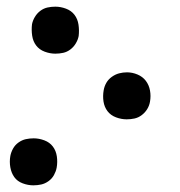

<svg xmlns="http://www.w3.org/2000/svg" viewBox="-20 -548 540 576"><path d="M146 -387Q130 -387 114 -393Q98 -399 88.5 -411.5Q79 -424 76.5 -441Q74 -458 76 -475Q78 -486 84.5 -497Q91 -508 101 -515.5Q111 -523 122.5 -525.5Q134 -528 146 -528Q162 -528 178 -522Q194 -516 203.5 -503.5Q213 -491 215.5 -474Q218 -457 216 -440Q214 -429 207.5 -418Q201 -407 191 -399.5Q181 -392 169.5 -389.5Q158 -387 146 -387ZM360 -190Q344 -190 328 -196Q312 -202 302.5 -214.5Q293 -227 290.5 -243.5Q288 -260 291 -277Q293 -289 299 -299.5Q305 -310 315.5 -317.5Q326 -325 337.5 -328Q349 -331 361 -331Q377 -331 392.5 -324.5Q408 -318 417.5 -305.5Q427 -293 430 -276.5Q433 -260 430 -243Q428 -231 421.5 -220.5Q415 -210 405 -202.5Q395 -195 383.5 -192.5Q372 -190 360 -190ZM80 8Q64 8 48 2Q32 -4 23 -16.5Q14 -29 11 -46Q8 -63 11 -80Q13 -91 19 -102Q25 -113 35.5 -120.5Q46 -128 57.5 -130.5Q69 -133 81 -133Q97 -133 113 -127Q129 -121 138.5 -108.5Q148 -96 150.5 -79Q153 -62 150 -45Q148 -34 142 -23Q136 -12 125.5 -4.5Q115 3 103.5 5.5Q92 8 80 8Z"/></svg>

Font: Iosevka Oblique
Style: Regular
Weight: 400
Italic angle: -9°
Monospace: yes
Designer: Belleve Invis
Foundry: Belleve Invis
Version: Version 32.5.0; ttfautohint (v1.8.4)